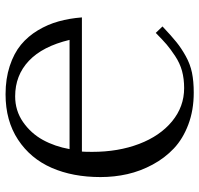

<svg xmlns="http://www.w3.org/2000/svg" viewBox="-33 -665 710 684"><g transform="rotate(90 322.0 -323.0)"><path d="M97.2 -522.9C114.7 -540.2 128.6 -553.1 138.7 -561.8C148.8 -570.4 162.4 -580.4 179.4 -591.8C196.5 -603.2 214.4 -611.4 232.9 -616.5C251.5 -621.5 271.8 -624 293.9 -624C337.9 -624 377.3 -609.7 412.1 -581.1C446.9 -552.4 473.8 -513.3 492.7 -463.6C511.6 -414 521 -358.4 521 -296.9C521 -279.6 520.7 -267.3 520 -259.8H42C44.3 -230.1 49 -202.5 56.2 -176.8C63.3 -151 74 -126.4 88.1 -102.8C102.3 -79.2 119.5 -59.1 139.6 -42.5C159.8 -25.9 185 -12.6 215.1 -2.7C245.2 7.2 278.8 12.2 315.9 12.2C378.7 12.2 432.6 -2.6 477.5 -32.2C522.5 -61.8 555.9 -101.8 577.9 -152.1C599.9 -202.4 610.8 -260.4 610.8 -326.2C610.8 -359 607.3 -391 600.3 -421.9C593.3 -452.8 582 -482.7 566.4 -511.7C550.8 -540.7 531.6 -565.9 508.8 -587.4C486 -608.9 457.6 -626.1 423.6 -638.9C389.6 -651.8 351.7 -658.2 310.1 -658.2C283 -658.2 259.3 -656.1 238.8 -651.9C218.3 -647.6 198.6 -640.2 179.7 -629.6C160.8 -619.1 144.2 -608 129.9 -596.4C115.6 -584.9 97 -568.4 74.2 -546.9ZM122.1 -215.8H511.2C505 -181 494.1 -149.3 478.5 -120.8C462.9 -92.4 441.6 -68.8 414.6 -50C387.5 -31.3 357.1 -22 323.2 -22C273.4 -22 231.3 -38.2 196.8 -70.8C162.3 -103.4 137.4 -151.7 122.1 -215.8Z"/></g></svg>

Font: Linux Biolinum G
Style: Bold
Weight: 700
Designer: Philipp H. Poll
Foundry: Philipp H. Poll
Version: Version 1.1.0